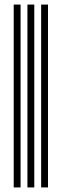

<svg xmlns="http://www.w3.org/2000/svg" viewBox="-20 -820 270 840"><path d="M160 0V-800H190V0ZM40 0V-800H70V0ZM100 0V-800H130V0Z"/></svg>

Font: Big Shoulders Inline Display Thin Black
Style: Regular
Weight: 900
Version: Version 2.002